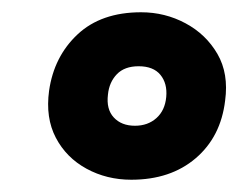

<svg xmlns="http://www.w3.org/2000/svg" viewBox="-20 -718 388 313"><path d="M210 -698Q249 -698 282.5 -680Q316 -662 334.5 -630Q353 -598 347 -554Q340 -495 299 -460Q258 -425 194 -425Q154 -425 121 -443Q88 -461 71 -493.5Q54 -526 60 -570Q68 -626 106.5 -662Q145 -698 210 -698ZM206 -610Q183 -610 170.5 -597Q158 -584 156 -564Q153 -540 165.5 -526.5Q178 -513 200 -513Q221 -513 235 -525.5Q249 -538 251 -560Q253 -582 241.5 -596Q230 -610 206 -610Z"/></svg>

Font: Exo 2 Black
Style: Italic
Weight: 900
Italic angle: -8°
Designer: Natanael Gama
Foundry: Natanael Gama
Version: Version 2.010